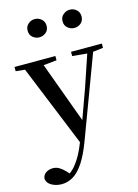

<svg xmlns="http://www.w3.org/2000/svg" viewBox="-159 -869 880 1221"><g transform="rotate(-15 281.5 -258.5)"><path d="M91 271Q54 271 24.5 254Q-5 237 -7 208Q-3 182 17 170Q37 158 61 158Q85 158 104.5 170.5Q124 183 142 202L156 218Q181 201 202 173Q238 127 268 51L271 42L53 -493L-7 -499V-527H262V-499L175 -490L322 -89L392 -283L462 -490L365 -499V-527H568V-499L501 -491L301 44Q270 127 237 177Q204 227 168 249Q132 271 91 271ZM195 -668Q171 -668 152 -684Q133 -700 133 -728Q133 -755 152 -771.5Q171 -788 195 -788Q220 -788 239 -771.5Q258 -755 258 -728Q258 -700 239 -684Q220 -668 195 -668ZM426 -668Q402 -668 382.5 -684Q363 -700 363 -728Q363 -755 382.5 -771.5Q402 -788 426 -788Q451 -788 469.5 -771.5Q488 -755 488 -728Q488 -700 469.5 -684Q451 -668 426 -668Z"/></g></svg>

Font: Early Summer Mincho SemiBold
Style: Regular
Weight: 600
Designer: GuiWonder
Version: Version 1.002